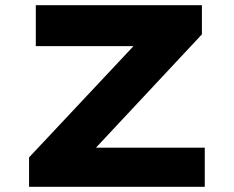

<svg xmlns="http://www.w3.org/2000/svg" viewBox="-20 -720 903 740"><path d="M92 0V-113.4L561 -613L639.2 -542.3H118V-700H758.2V-587.6L290.2 -87L212 -150.8H769.2V0Z"/></svg>

Font: Lexend Tera
Style: Regular
Weight: 400
Designer: Bonnie Shaver-Troup, Thomas Jockin
Foundry: Lexend
Version: Version 1.007